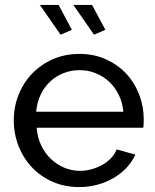

<svg xmlns="http://www.w3.org/2000/svg" viewBox="-20 -750 631 780"><path d="M302 10Q243 10 194 -11.5Q145 -33 110 -70Q75 -107 55.5 -156.5Q36 -206 36 -261Q36 -316 55.5 -365Q75 -414 110.5 -451Q146 -488 195 -509.5Q244 -531 303 -531Q362 -531 410.5 -509Q459 -487 493 -450.5Q527 -414 545.5 -365.5Q564 -317 564 -265Q564 -254 563.5 -245Q563 -236 562 -231H129Q132 -192 147 -160Q162 -128 186 -105Q210 -82 240.5 -69Q271 -56 305 -56Q329 -56 352 -62.5Q375 -69 395 -80Q415 -91 430.5 -107Q446 -123 454 -143L530 -122Q517 -93 494.5 -69Q472 -45 442.5 -27.5Q413 -10 377 0Q341 10 302 10ZM481 -296Q478 -333 462.5 -364.5Q447 -396 423.5 -418Q400 -440 369 -452.5Q338 -465 303 -465Q268 -465 237 -452.5Q206 -440 182.5 -417.5Q159 -395 144.5 -364Q130 -333 127 -296ZM278 -730H354L408 -629L362 -609ZM142 -730H218L272 -629L226 -609Z"/></svg>

Font: Boldmen Medium
Style: Regular
Weight: 400
Designer: Matt McInerney, Pablo Impallari, Rodrigo Fuenzalida
Foundry: LIVING CONCEPT
Version: Version 1.000